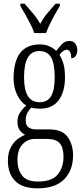

<svg xmlns="http://www.w3.org/2000/svg" viewBox="-20 -786 452 1046"><path d="M185 240Q101 240 62 199.5Q23 159 23 90Q23 49 37 20.5Q51 -8 72.5 -25.5Q94 -43 117 -51Q101 -59 88 -76Q75 -93 75 -123Q75 -152 89.5 -173.5Q104 -195 123 -211Q93 -229 73.5 -269Q54 -309 54 -359Q54 -544 198 -544Q226 -544 248.5 -534Q271 -524 286 -509Q298 -524 315.5 -543.5Q333 -563 358 -563Q379 -563 390 -548.5Q401 -534 401 -514Q401 -495 393 -482Q385 -469 368 -469Q368 -515 343 -515Q325 -515 304 -487Q317 -467 325.5 -439Q334 -411 334 -364Q334 -287 300 -240.5Q266 -194 198 -194Q187 -194 172.5 -195.5Q158 -197 150 -200Q139 -188 129.5 -171.5Q120 -155 120 -130Q120 -103 135.5 -92Q151 -81 178 -81H249Q319 -81 348.5 -40Q378 1 378 60Q378 142 329.5 191Q281 240 185 240ZM195 -229Q239 -229 258.5 -262.5Q278 -296 278 -365Q278 -442 257.5 -475Q237 -508 194 -508Q153 -508 132 -473Q111 -438 111 -364Q111 -229 195 -229ZM186 203Q264 203 295 164Q326 125 326 68Q326 18 305.5 -5.5Q285 -29 237 -29H167Q130 -29 102.5 0.5Q75 30 75 86Q75 135 99.5 169Q124 203 186 203ZM167 -606Q159 -629 145.5 -655.5Q132 -682 117.5 -708Q103 -734 91 -753V-766H114Q138 -739 159.5 -713.5Q181 -688 199 -656Q216 -688 237.5 -713.5Q259 -739 283 -766H306V-753Q288 -725 265.5 -682.5Q243 -640 231 -606Z"/></svg>

Font: Noto Serif ExtraCondensed Light
Style: Regular
Weight: 300
Width: 2
Designer: Monotype Design Team
Foundry: Monotype Imaging Inc.
Version: Version 2.014; ttfautohint (v1.8.4.7-5d5b)